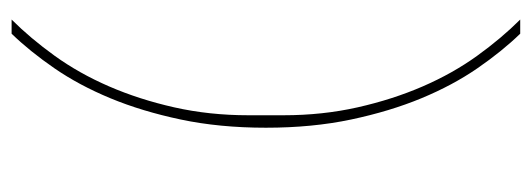

<svg xmlns="http://www.w3.org/2000/svg" viewBox="-320 -480 938 339"><g transform="rotate(90 149.5 -311.0)"><path d="M206 -311Q206 -229 191.5 -160.5Q177 -92 154 -36.5Q131 19 101 62.5Q71 106 40 138H15Q48 105 79 62Q110 19 133 -34Q156 -87 170 -149Q184 -211 184 -280V-342Q184 -411 170 -473Q156 -535 133 -588Q110 -641 79 -684Q48 -727 15 -760H40Q71 -728 101 -684.5Q131 -641 154 -585.5Q177 -530 191.5 -461.5Q206 -393 206 -311Z"/></g></svg>

Font: IBM Plex Sans Condensed Thin
Style: Regular
Weight: 100
Width: 3
Designer: Mike Abbink, Paul van der Laan, Pieter van Rosmalen
Foundry: Bold Monday
Version: Version 1.3